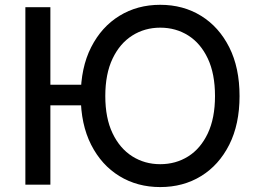

<svg xmlns="http://www.w3.org/2000/svg" viewBox="-20 -757 1060 787"><path d="M340.8 -409.7V-325.2H134.3V-409.7ZM186.5 -727.5V0H84V-727.5ZM636.7 9.8Q543 9.8 469.5 -35.2Q396 -80.1 353.5 -163.8Q311 -247.6 311 -363.3Q311 -479.5 353.5 -563.2Q396 -647 469.5 -692.1Q543 -737.3 636.7 -737.3Q731 -737.3 804.2 -692.1Q877.4 -647 919.7 -563.2Q961.9 -479.5 961.9 -363.3Q961.9 -247.6 919.7 -163.8Q877.4 -80.1 804.2 -35.2Q731 9.8 636.7 9.8ZM636.7 -84Q700.7 -84 751.5 -116Q802.2 -147.9 831.8 -210.4Q861.3 -272.9 861.3 -363.3Q861.3 -454.6 831.8 -517.1Q802.2 -579.6 751.5 -611.6Q700.7 -643.6 636.7 -643.6Q573.2 -643.6 522.2 -611.3Q471.2 -579.1 441.4 -516.6Q411.6 -454.1 411.6 -363.3Q411.6 -272.9 441.4 -210.7Q471.2 -148.4 522.2 -116.2Q573.2 -84 636.7 -84Z"/></svg>

Font: Inter Cardless
Style: Regular
Weight: 400
Designer: Rasmus Andersson
Foundry: rsms
Version: Version 4.001;git-9221beed3